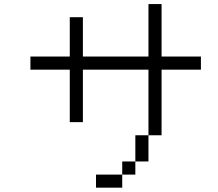

<svg xmlns="http://www.w3.org/2000/svg" viewBox="-20 -832 1040 915"><path d="M937.5 -500V-562.5H750Q750 -562.5 750 -812.5H687.5Q687.5 -812.5 687.5 -562.5H375V-750H312.5V-562.5H125V-500H312.5Q312.5 -500 312.5 -250H375Q375 -250 375 -500H687.5V-187.5H625Q625 -187.5 625 -62.5H562.5V0H437.5V62.5H562.5V0H625V-62.5H687.5Q687.5 -62.5 687.5 -187.5H750V-500Z"/></svg>

Font: CalcUnifontExMono
Style: Regular
Weight: 500
Version: Version 15.0.06